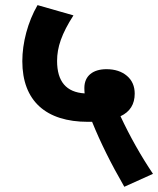

<svg xmlns="http://www.w3.org/2000/svg" viewBox="-20 -652 610 739"><path d="M305.7 -292.5C234.9 -296.9 199.7 -338.4 199.7 -417.5C199.7 -470.7 217.3 -522 262.7 -592.8L124.5 -632.3C86.9 -567.4 65.9 -487.3 65.9 -416.5C65.9 -263.7 156.7 -183.1 318.4 -183.1H334.5C366.2 -104.5 407.7 -21 458.5 66.9L568.8 17.1C522.5 -51.8 480.5 -126 443.8 -204.6C480.5 -221.7 498.5 -251 498.5 -291.5C498.5 -319.8 488.8 -342.8 468.8 -359.9C448.7 -377 422.4 -385.7 389.6 -385.7C338.4 -385.7 304.7 -360.4 304.7 -313.5C304.7 -305.2 305.2 -297.9 305.7 -292.5Z"/></svg>

Font: Noto Reveo Sans
Style: Bold
Weight: 700
Designer: Monotype Design team
Foundry: Monotype Imaging Inc.
Version: Version 1.04